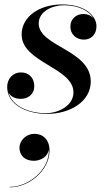

<svg xmlns="http://www.w3.org/2000/svg" viewBox="-20 -490 467 843"><path d="M378.5 -132C378.5 -271.5 150 -285.5 150 -387C150 -439 208 -467 260.5 -467C326.5 -467 372 -441 391 -409C381 -421 365 -428.5 346 -428.5C312 -428.5 289 -404 289 -374C289 -336.5 317.5 -316 348.5 -316C377 -316 403.5 -335.5 403.5 -375C403.5 -419.5 354.5 -470.5 254 -470.5C147.5 -470.5 75 -413.5 75 -338.5C75 -215 302.5 -193.5 302.5 -84.5C302.5 -25 235.5 7 181.5 7C105 7 32 -25 17 -85C26 -65.5 47 -56 71.5 -56C102.5 -56 130.5 -75.5 130.5 -112C130.5 -148 106.5 -172 72.5 -172C35 -172 11.5 -143 11.5 -108C11.5 -33.5 91.5 10 187 10C288.5 10 378.5 -44.5 378.5 -132ZM65.5 159C65.5 190.5 87 216 128.5 216C159.5 216 189.5 197.5 194.5 167C198 255.5 105.5 330.5 23 330.5V332.5C108 332.5 197.5 258 197.5 171C197.5 123 168.5 97.5 131 97.5C95 97.5 65.5 126.5 65.5 159Z"/></svg>

Font: Bodoni* 72pt Medium
Style: Italic
Weight: 500
Italic angle: -13°
Version: Version 2.3